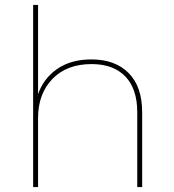

<svg xmlns="http://www.w3.org/2000/svg" viewBox="-20 -762 708 782"><path d="M352 -520Q449 -520 504 -464.5Q559 -409 559 -305V0H539V-305Q539 -400 490.5 -450.5Q442 -501 353 -501Q252 -501 193.5 -440.5Q135 -380 135 -281V0H115V-742H135V-370L133 -373Q156 -442 212.5 -481Q269 -520 352 -520Z"/></svg>

Font: Montserrat
Style: Regular
Weight: 400
Designer: Julieta Ulanovsky
Foundry: Julieta Ulanovsky
Version: Version 8.000